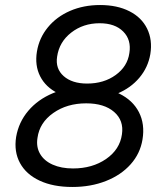

<svg xmlns="http://www.w3.org/2000/svg" viewBox="-20 -732 654 764"><path d="M44.2 -187.2Q54.3 -245.8 92.4 -290.9Q130.5 -336 190.2 -361Q249.8 -386 323.5 -386Q399.8 -386 454.1 -359.7Q508.3 -333.3 532.8 -285.7Q557.2 -238 547 -176.8Q537.8 -120.8 499.8 -78.2Q461.7 -35.5 401.6 -11.8Q341.5 12 267.8 12Q191.5 12 137.8 -13.1Q84 -38.2 59.5 -83.4Q35 -128.7 44.2 -187.2ZM465.2 -197.3Q473.5 -252.3 434.1 -286.6Q394.7 -320.8 323 -320.8Q246.8 -320.8 192.2 -282.5Q137.5 -244.2 129.2 -183.7Q123.3 -147.8 139.3 -120Q155.3 -92.2 189.6 -76.9Q223.8 -61.7 270.5 -61.7Q347.5 -61.7 402.2 -99.4Q456.8 -137.2 465.2 -197.3ZM127 -527.2Q136 -581.2 170.5 -623.2Q205 -665.3 258.8 -688.7Q312.7 -712 378.2 -712Q446.3 -712 494.9 -687.3Q543.5 -662.7 565.4 -618Q587.3 -573.3 578.2 -516.8Q569.2 -463.8 534.7 -422.8Q500.2 -381.7 446.2 -359.3Q392.3 -337 326.8 -337Q258.7 -337 210.2 -361.1Q161.7 -385.2 139.8 -428.4Q117.8 -471.7 127 -527.2ZM494.8 -521Q503.2 -573.5 470.3 -606.5Q437.5 -639.5 376.5 -639.5Q311.2 -639.5 263.4 -602.3Q215.7 -565.2 207.3 -506.7Q199.8 -459 233.3 -429.2Q266.8 -399.5 326.8 -399.5Q393.2 -399.5 440.2 -433.5Q487.3 -467.5 494.8 -521Z"/></svg>

Font: Oak Sans Light Italic
Style: Regular
Weight: 400
Italic angle: -9.5°
Foundry: Erik Kennedy, Walven
Version: Version 1.000;Glyphs 3.1.2 (3151)